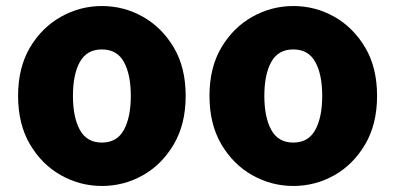

<svg xmlns="http://www.w3.org/2000/svg" viewBox="-20 -603 1310 637"><path d="M318 14Q246 14 182.5 -21.5Q119 -57 79.5 -124Q40 -191 40 -285Q40 -379 79.5 -445.5Q119 -512 182.5 -547.5Q246 -583 318 -583Q391 -583 454 -547.5Q517 -512 556.5 -445.5Q596 -379 596 -285Q596 -191 556.5 -124Q517 -57 454 -21.5Q391 14 318 14ZM318 -130Q368 -130 391 -172Q414 -214 414 -285Q414 -356 391 -397.5Q368 -439 318 -439Q268 -439 245 -397.5Q222 -356 222 -285Q222 -214 245 -172Q268 -130 318 -130Z M953 14Q881 14 817.5 -21.5Q754 -57 714.5 -124Q675 -191 675 -285Q675 -379 714.5 -445.5Q754 -512 817.5 -547.5Q881 -583 953 -583Q1026 -583 1089 -547.5Q1152 -512 1191.5 -445.5Q1231 -379 1231 -285Q1231 -191 1191.5 -124Q1152 -57 1089 -21.5Q1026 14 953 14ZM953 -130Q1003 -130 1026 -172Q1049 -214 1049 -285Q1049 -356 1026 -397.5Q1003 -439 953 -439Q903 -439 880 -397.5Q857 -356 857 -285Q857 -214 880 -172Q903 -130 953 -130Z"/></svg>

Font: Chiron GoRound TC H
Style: Regular
Weight: 900
Designer: Ryoko NISHIZUKA 西塚涼子 (kana, bopomofo & ideographs); Paul D. Hunt (Latin, Greek & Cyrillic); Sandoll Communications 산돌커뮤니
Foundry: Adobe
Version: Version 1.000;hotconv 1.1.1;makeotfexe 2.6.0